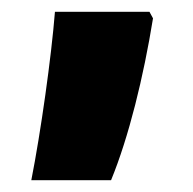

<svg xmlns="http://www.w3.org/2000/svg" viewBox="-20 -166 327 325"><path d="M33 139H168C198 66 223 -36 239 -135L233 -146H73C67 -70 49 58 33 139Z"/></svg>

Font: Noto Sans Devanagari Condensed Black
Style: Regular
Weight: 900
Width: 3
Designer: Jelle Bosma - Monotype Design Team
Foundry: Monotype Imaging Inc.
Version: Version 2.004